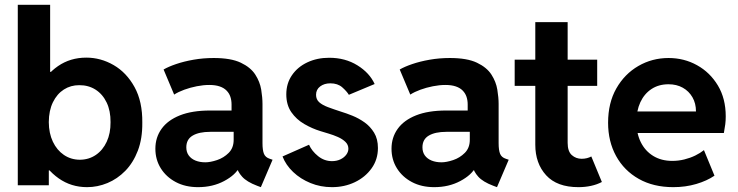

<svg xmlns="http://www.w3.org/2000/svg" viewBox="-20 -772 3074 800"><path d="M54.1 0V-752H188.9V-472.6H199.5L177.9 -398.4V-114.6L202.9 -62H183.4V0ZM342.8 7.8Q276.7 7.8 224.7 -28.7Q172.6 -65.2 142.3 -127.2Q112 -189.3 111.5 -265.3Q112 -340.5 141.2 -400.9Q170.4 -461.2 221.6 -496.5Q272.9 -531.9 339.5 -531.9Q399.7 -531.9 453.5 -500.8Q507.2 -469.7 540.6 -409.2Q573.9 -348.7 572.9 -260.9Q573.6 -194.6 554.4 -144.3Q535.1 -94 502.1 -60.2Q469.1 -26.5 427.7 -9.3Q386.3 7.8 342.8 7.8ZM312.7 -106.4Q350.4 -106.7 379.4 -126.5Q408.4 -146.3 424.7 -181.5Q441 -216.7 440.6 -263.1Q441 -310.1 424.4 -344.8Q407.8 -379.5 378.3 -398.4Q348.7 -417.3 310.5 -417.1Q274.7 -417.3 246.1 -399Q217.4 -380.6 200.5 -346Q183.6 -311.4 183.3 -263.1Q183.6 -216.7 200.3 -181.5Q217.1 -146.3 246.2 -126.5Q275.3 -106.7 312.7 -106.4Z M805.2 7.8Q752.4 7.8 712.4 -13.4Q672.4 -34.7 649.9 -70.8Q627.4 -106.9 627.4 -152.3Q627.4 -199.2 653.1 -235.1Q678.7 -271 729.5 -291.3Q780.3 -311.5 855 -311.5H971.2V-222.7H856Q809.1 -222.7 782.7 -207Q756.3 -191.4 756.3 -158.2Q756.3 -138.2 766.4 -124.3Q776.4 -110.4 794.4 -103Q812.5 -95.7 835.4 -95.7Q856.4 -95.7 884.3 -105Q912.1 -114.3 932.9 -135Q953.6 -155.8 953.6 -189.5V-243.2L944.8 -269.5V-336.9Q944.8 -354 939.9 -368.7Q935.1 -383.3 924.1 -394.5Q913.1 -405.8 895.3 -411.9Q877.4 -418 852.1 -418Q827.1 -418 799.8 -412.6Q772.5 -407.2 747.8 -398.2Q723.1 -389.2 705.6 -377.9L661.6 -482.4Q681.6 -494.1 713.9 -505.1Q746.1 -516.1 786.4 -523.2Q826.7 -530.3 870.6 -530.3Q942.4 -530.3 983.4 -510.7Q1024.4 -491.2 1043.7 -461.2Q1063 -431.2 1068.4 -398.4Q1073.7 -365.7 1073.7 -338.9V-175.8Q1073.7 -146 1079.8 -131.1Q1085.9 -116.2 1104 -110.4L1115.7 -106.4L1066.9 7.8L1051.3 2Q1008.3 -14.2 988.8 -35.9Q969.2 -57.6 966.3 -79.1L991.7 -62.5H948.7L978 -76.2Q961.4 -43 913.8 -17.6Q866.2 7.8 805.2 7.8Z M1363.3 7.8Q1315.4 7.8 1273.7 -9.3Q1231.9 -26.4 1201.4 -55.4Q1170.9 -84.5 1157.2 -120.1L1267.6 -168.9Q1279.3 -142.6 1305.2 -121.6Q1331.1 -100.6 1363.3 -100.6Q1382.8 -100.6 1398.2 -107.9Q1413.6 -115.2 1422.6 -127.2Q1431.6 -139.2 1431.6 -152.3Q1431.6 -168.9 1419.2 -180.9Q1406.7 -192.9 1387.9 -201.2Q1369.1 -209.5 1349.4 -215.3Q1329.6 -221.2 1315.4 -225.6Q1280.3 -236.3 1247.6 -255.4Q1214.8 -274.4 1193.8 -304.7Q1172.9 -335 1172.9 -378.9Q1172.9 -424.3 1196.5 -458.7Q1220.2 -493.2 1260.7 -512.2Q1301.3 -531.3 1351.6 -531.3Q1418.5 -531.3 1469.2 -499.8Q1520 -468.3 1541 -421.9L1433.6 -377Q1424.8 -391.6 1406 -408.2Q1387.2 -424.8 1356.4 -424.8Q1331.1 -424.8 1314 -411.9Q1296.9 -398.9 1296.9 -377Q1296.9 -357.9 1309.8 -346.2Q1322.8 -334.5 1346.2 -325.7Q1369.6 -316.9 1401.4 -306.6Q1422.4 -300.3 1448.5 -289.8Q1474.6 -279.3 1498.8 -262.2Q1522.9 -245.1 1538.8 -219Q1554.7 -192.9 1554.7 -155.3Q1554.7 -107.4 1528.3 -70.6Q1502 -33.7 1458.5 -12.9Q1415 7.8 1363.3 7.8Z M1789.1 7.8Q1736.3 7.8 1696.3 -13.4Q1656.2 -34.7 1633.8 -70.8Q1611.3 -106.9 1611.3 -152.3Q1611.3 -199.2 1637 -235.1Q1662.6 -271 1713.4 -291.3Q1764.2 -311.5 1838.9 -311.5H1955.1V-222.7H1839.8Q1793 -222.7 1766.6 -207Q1740.2 -191.4 1740.2 -158.2Q1740.2 -138.2 1750.2 -124.3Q1760.3 -110.4 1778.3 -103Q1796.4 -95.7 1819.3 -95.7Q1840.3 -95.7 1868.2 -105Q1896 -114.3 1916.7 -135Q1937.5 -155.8 1937.5 -189.5V-243.2L1928.7 -269.5V-336.9Q1928.7 -354 1923.8 -368.7Q1918.9 -383.3 1908 -394.5Q1897 -405.8 1879.1 -411.9Q1861.3 -418 1835.9 -418Q1811 -418 1783.7 -412.6Q1756.3 -407.2 1731.7 -398.2Q1707 -389.2 1689.5 -377.9L1645.5 -482.4Q1665.5 -494.1 1697.8 -505.1Q1730 -516.1 1770.3 -523.2Q1810.5 -530.3 1854.5 -530.3Q1926.3 -530.3 1967.3 -510.7Q2008.3 -491.2 2027.6 -461.2Q2046.9 -431.2 2052.2 -398.4Q2057.6 -365.7 2057.6 -338.9V-175.8Q2057.6 -146 2063.7 -131.1Q2069.8 -116.2 2087.9 -110.4L2099.6 -106.4L2050.8 7.8L2035.2 2Q1992.2 -14.2 1972.7 -35.9Q1953.1 -57.6 1950.2 -79.1L1975.6 -62.5H1932.6L1961.9 -76.2Q1945.3 -43 1897.7 -17.6Q1850.1 7.8 1789.1 7.8Z M2390.1 7.8Q2300.8 7.8 2255.6 -41.7Q2210.4 -91.3 2210.4 -168.9V-679.7H2345.2V-176.8Q2345.2 -141.1 2362.6 -125.7Q2379.9 -110.4 2403.8 -110.4Q2415 -110.4 2425.5 -113Q2436 -115.7 2443.8 -120.1L2487.8 -13.7Q2467.3 -2.9 2442.6 2.4Q2418 7.8 2390.1 7.8ZM2124.5 -414.1V-523.4H2468.3V-414.1Z M2785.2 7.8Q2702.6 7.8 2641.6 -26.6Q2580.6 -61 2547.1 -121.8Q2513.7 -182.6 2513.7 -260.7Q2513.7 -343.3 2548.1 -403.6Q2582.5 -463.9 2639.9 -497.1Q2697.3 -530.3 2765.6 -530.3Q2830.6 -530.3 2884.5 -500.2Q2938.5 -470.2 2971.2 -415.8Q3003.9 -361.3 3003.9 -287.1Q3003.9 -270 3002 -254.4Q3000 -238.8 2996.1 -217.8H2614.3V-307.6H2879.9Q2879.9 -341.3 2865.2 -366.7Q2850.6 -392.1 2825 -406.5Q2799.3 -420.9 2765.6 -420.9Q2724.6 -420.9 2694.6 -401.1Q2664.6 -381.3 2648.2 -346.2Q2631.8 -311 2631.8 -264.6Q2631.8 -216.3 2649.9 -179.7Q2668 -143.1 2701.7 -122.3Q2735.4 -101.6 2781.3 -101.6Q2807.1 -101.6 2831.5 -107.7Q2856 -113.8 2877 -124Q2897.9 -134.3 2913.1 -146.5L2957 -40Q2925.8 -18.6 2881.1 -5.4Q2836.4 7.8 2785.2 7.8Z"/></svg>

Font: Reddit Sans
Style: Regular
Weight: 400
Designer: Stephen Hutchings
Foundry: Reddit
Version: Version 1.014